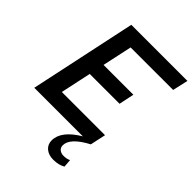

<svg xmlns="http://www.w3.org/2000/svg" viewBox="-260 -828 1188 1188"><g transform="rotate(45 334.0 -234.0)"><path d="M426 232Q384 232 359 210.5Q334 189 334 154Q334 71 453 0H28L177 -700H668L645 -598H273L231 -403H492L471 -303H210L167 -102H545L523 0Q404 63 404 127Q404 147 418 158.5Q432 170 454 170Q481 170 501 160L505 213Q472 232 426 232Z"/></g></svg>

Font: Red Hat Text Medium
Style: Italic
Weight: 500
Italic angle: -12°
Designer: Pentagram, MCKL
Foundry: Pentagram, MCKL
Version: Version 1.023; ttfautohint (v1.8.3)